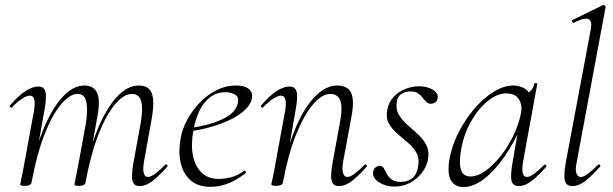

<svg xmlns="http://www.w3.org/2000/svg" viewBox="-20 -746 2487 779"><path d="M546 9Q523 9 517.5 -12.5Q512 -34 522 -89L551 -248Q561 -307 552.5 -336Q544 -365 515 -365Q483 -365 447 -323Q411 -281 379.5 -200.5Q348 -120 327 -6L317 -7Q337 -123 372 -211.5Q407 -300 451 -349.5Q495 -399 543 -399Q583 -399 595.5 -368.5Q608 -338 596 -267L564 -89Q559 -58 563.5 -43Q568 -28 580 -28Q592 -28 610 -41.5Q628 -55 650 -77Q654 -81 658 -77Q662 -73 658 -69Q625 -32 598.5 -11.5Q572 9 546 9ZM82 8Q69 8 65.5 6.5Q62 5 62 2Q62 -1 67 -23.5Q72 -46 76 -68L118 -297Q128 -358 101 -358Q89 -358 70 -346Q51 -334 29 -311Q26 -307 21.5 -311.5Q17 -316 21 -319Q54 -357 82.5 -376Q111 -395 136 -395Q159 -395 164.5 -373.5Q170 -352 160 -297L108 -6Q105 8 82 8ZM302 8Q289 8 285.5 6.5Q282 5 282 2Q282 -1 287.5 -26.5Q293 -52 297 -74L329 -248Q337 -307 329.5 -336Q322 -365 295 -365Q264 -365 228 -323Q192 -281 160.5 -200.5Q129 -120 108 -6L97 -7Q117 -123 152 -211.5Q187 -300 231 -349.5Q275 -399 323 -399Q361 -399 374.5 -368.5Q388 -338 374 -267L327 -6Q325 8 302 8Z M834 12Q782 12 752 -15.5Q722 -43 712.5 -88Q703 -133 713 -185Q719 -222 739.5 -260Q760 -298 790.5 -329.5Q821 -361 858.5 -380Q896 -399 938 -399Q973 -399 990 -384.5Q1007 -370 1002 -345Q997 -322 974.5 -300.5Q952 -279 916.5 -261.5Q881 -244 837.5 -231.5Q794 -219 747 -213L749 -226Q827 -237 880.5 -261.5Q934 -286 944 -324Q952 -352 934 -362Q916 -372 895 -372Q859 -372 832 -351Q805 -330 788.5 -295Q772 -260 765 -218Q754 -161 762.5 -116.5Q771 -72 797.5 -46Q824 -20 867 -20Q892 -20 918.5 -27Q945 -34 970 -53Q973 -55 976.5 -51Q980 -47 977 -44Q939 -14 904 -1Q869 12 834 12Z M1355 9Q1331 9 1325.5 -12.5Q1320 -34 1330 -89L1359 -248Q1383 -365 1320 -365Q1287 -365 1250.5 -323Q1214 -281 1181.5 -200.5Q1149 -120 1128 -6L1117 -7Q1138 -123 1173 -211.5Q1208 -300 1253.5 -349.5Q1299 -399 1348 -399Q1391 -399 1405 -368.5Q1419 -338 1405 -267L1372 -89Q1367 -58 1372 -43Q1377 -28 1390 -28Q1401 -28 1419 -41.5Q1437 -55 1459 -77Q1462 -81 1466.5 -77Q1471 -73 1467 -69Q1434 -32 1407.5 -11.5Q1381 9 1355 9ZM1102 8Q1089 8 1085 6.5Q1081 5 1081 2Q1081 -1 1086.5 -24.5Q1092 -48 1096 -74L1137 -297Q1147 -358 1120 -358Q1108 -358 1089 -346Q1070 -334 1048 -311Q1045 -307 1040.5 -311.5Q1036 -316 1040 -319Q1073 -357 1101.5 -376Q1130 -395 1155 -395Q1178 -395 1183.5 -373.5Q1189 -352 1179 -297L1128 -6Q1126 8 1102 8Z M1581 11Q1545 11 1517.5 -6.5Q1490 -24 1494 -49Q1496 -61 1504 -67Q1512 -73 1521 -73Q1532 -73 1537.5 -63Q1543 -53 1549.5 -40.5Q1556 -28 1569 -18Q1582 -8 1607 -8Q1636 -8 1654.5 -24.5Q1673 -41 1677 -74Q1682 -105 1669 -127.5Q1656 -150 1634 -168Q1612 -186 1591 -204.5Q1570 -223 1557.5 -245.5Q1545 -268 1551 -299Q1557 -332 1577.5 -353.5Q1598 -375 1625.5 -385.5Q1653 -396 1680 -396Q1713 -396 1736 -382Q1759 -368 1756 -349Q1754 -336 1745.5 -330.5Q1737 -325 1729 -325Q1717 -325 1709.5 -332.5Q1702 -340 1694.5 -350Q1687 -360 1676 -367.5Q1665 -375 1645 -375Q1626 -375 1609.5 -365.5Q1593 -356 1590 -333Q1585 -303 1598 -281Q1611 -259 1632.5 -240Q1654 -221 1675.5 -201.5Q1697 -182 1709.5 -158Q1722 -134 1717 -102Q1712 -72 1692.5 -46Q1673 -20 1644 -4.5Q1615 11 1581 11Z M1860 13Q1828 13 1811.5 -11Q1795 -35 1802 -91Q1810 -146 1836.5 -200.5Q1863 -255 1900.5 -300Q1938 -345 1980.5 -372Q2023 -399 2062 -399Q2080 -399 2097 -392.5Q2114 -386 2126 -371Q2138 -356 2140 -332L2102 -357Q2113 -359 2129 -373.5Q2145 -388 2148 -407Q2150 -410 2155.5 -409Q2161 -408 2160 -406L2102 -89Q2092 -28 2118 -28Q2130 -28 2148 -41.5Q2166 -55 2188 -77Q2191 -80 2195 -76Q2199 -72 2196 -69Q2163 -32 2136.5 -11.5Q2110 9 2084 9Q2061 9 2055.5 -12.5Q2050 -34 2060 -89L2084 -229L2100 -246Q2069 -172 2028.5 -113Q1988 -54 1944.5 -20.5Q1901 13 1860 13ZM1889 -30Q1918 -30 1949.5 -52.5Q1981 -75 2010.5 -112Q2040 -149 2062 -194Q2084 -239 2093 -283Q2101 -318 2085.5 -343Q2070 -368 2031 -367Q1995 -366 1956.5 -334Q1918 -302 1888.5 -248.5Q1859 -195 1849 -127Q1842 -80 1851 -55Q1860 -30 1889 -30Z M2302 9Q2278 9 2272 -12.5Q2266 -34 2276 -89L2377 -627Q2383 -659 2369 -668Q2355 -677 2308 -654Q2304 -652 2301.5 -658Q2299 -664 2303 -665L2426 -725Q2430 -727 2434 -723Q2438 -719 2437 -717L2320 -89Q2313 -58 2318.5 -43Q2324 -28 2337 -28Q2348 -28 2366 -41.5Q2384 -55 2406 -77Q2410 -81 2414 -77Q2418 -73 2414 -69Q2381 -32 2354.5 -11.5Q2328 9 2302 9Z"/></svg>

Font: Cormorant Light
Style: Italic
Weight: 300
Italic angle: -10°
Designer: Christian Thalmann (Catharsis Fonts)
Foundry: Catharsis Fonts
Version: Version 4.000